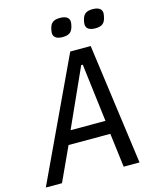

<svg xmlns="http://www.w3.org/2000/svg" viewBox="-141 -983 872 1072"><g transform="rotate(-15 295.0 -447.5)"><path d="M530.2 0 435 -698.2H316.8L-11.4 0H82L172.6 -196.4H414.1L438.6 0ZM204.9 -273.4 356.2 -609H365.4L406.6 -273.4ZM244 -824.2C244 -804.3 257.8 -786.9 297.6 -786.9C339.1 -786.9 351.9 -804.3 359 -831C361.2 -839.5 363.3 -850.1 363.3 -856.9C363.3 -877.1 349.4 -894.5 309.3 -894.5C267.8 -894.5 255 -877.1 247.9 -850.1C246.1 -842 244 -831.3 244 -824.2ZM432.9 -824.2C432.9 -804.3 446 -786.9 486.5 -786.9C528.1 -786.9 540.8 -804.3 547.6 -831C549.7 -839.5 551.8 -850.1 551.8 -856.9C551.8 -877.1 538.4 -894.5 497.9 -894.5C456.7 -894.5 443.9 -877.1 436.8 -850.1C434.3 -842 432.9 -831.3 432.9 -824.2Z"/></g></svg>

Font: Margiela Mono Italic Text It
Style: Regular
Weight: 400
Designer: Mike Abbink, Paul van der Laan, Pieter van Rosmalen
Foundry: Bold Monday
Version: Version 2.003 2021